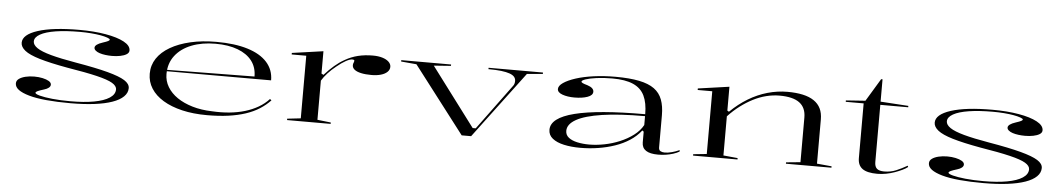

<svg xmlns="http://www.w3.org/2000/svg" viewBox="-37 -1014 7629 1378"><g transform="rotate(5 3777.5 -324.5)"><path d="M485 15Q387 15 312 8Q237 1 186 -13.5Q135 -28 109 -47.5Q83 -67 83 -93Q83 -113 101 -126Q119 -139 148 -146Q177 -153 211 -153Q243 -153 271 -147Q299 -141 316.5 -130.5Q334 -120 334 -105Q334 -93 322 -83Q310 -73 289 -67Q256 -57 242.5 -50.5Q229 -44 229 -38Q229 -29 262.5 -20Q296 -11 353.5 -5Q411 1 484 1Q582 1 653.5 -12Q725 -25 764 -50.5Q803 -76 803 -112Q803 -137 769.5 -157Q736 -177 657 -196Q578 -215 442 -237Q314 -260 239 -282.5Q164 -305 131.5 -331Q99 -357 99 -387Q99 -446 206 -480.5Q313 -515 504 -515Q610 -515 694 -500.5Q778 -486 826.5 -460Q875 -434 875 -399Q875 -382 857.5 -371Q840 -360 812 -354.5Q784 -349 753 -349Q729 -349 705.5 -352Q682 -355 663.5 -361Q645 -367 634 -376.5Q623 -386 623 -397Q623 -421 679 -439Q707 -448 717 -453.5Q727 -459 727 -464Q727 -470 708 -477Q689 -484 658 -489.5Q627 -495 588.5 -498Q550 -501 510 -501Q408 -501 335.5 -489.5Q263 -478 224 -456Q185 -434 185 -404Q185 -379 216.5 -357.5Q248 -336 317.5 -317Q387 -298 498 -279Q645 -254 731 -231Q817 -208 855 -184Q893 -160 893 -129Q893 -95 865.5 -68Q838 -41 785.5 -22.5Q733 -4 657 5.5Q581 15 485 15Z M1492 -515Q1624 -515 1716.5 -486.5Q1809 -458 1857.5 -404Q1906 -350 1906 -274H1153V-284L1785 -291Q1785 -357 1749.5 -403.5Q1714 -450 1647 -475.5Q1580 -501 1486 -501Q1389 -501 1314 -471.5Q1239 -442 1196.5 -386.5Q1154 -331 1154 -254Q1154 -204 1179.5 -161.5Q1205 -119 1251 -87.5Q1297 -56 1361 -37Q1425 -18 1502 -16Q1569 -12 1629 -18Q1689 -24 1740.5 -39.5Q1792 -55 1835 -80Q1878 -105 1910 -140L1921 -131Q1888 -96 1845 -68.5Q1802 -41 1746.5 -22.5Q1691 -4 1622.5 5.5Q1554 15 1469 15Q1369 15 1289 -4Q1209 -23 1152 -57.5Q1095 -92 1064.5 -140Q1034 -188 1034 -246Q1034 -307 1066.5 -356Q1099 -405 1160 -440.5Q1221 -476 1305 -495.5Q1389 -515 1492 -515Z M2045 0V-10L2142 -21V-472H2037V-483L2262 -515V-354L2277 -346Q2312 -385 2347 -415Q2382 -445 2418 -465Q2463 -491 2512 -503Q2561 -515 2618 -515Q2658 -515 2687.5 -506Q2717 -497 2733.5 -481Q2750 -465 2750 -445Q2750 -424 2733.5 -408Q2717 -392 2687.5 -383.5Q2658 -375 2620 -375Q2576 -375 2544.5 -382Q2513 -389 2497 -402Q2481 -415 2481 -433Q2481 -441 2483 -446.5Q2485 -452 2487 -457Q2489 -462 2489 -466Q2489 -474 2473 -474Q2456 -474 2427 -458Q2398 -442 2363 -413Q2330 -387 2304 -358.5Q2278 -330 2262 -303V-21L2359 -10V0Z M3303 0 2935 -480 2824 -490V-500H3183V-490L3060 -481L3377 -59H3399L3639 -385Q3645 -392 3648 -401.5Q3651 -411 3651 -422Q3651 -439 3640.5 -451.5Q3630 -464 3606.5 -472.5Q3583 -481 3545 -485.5Q3507 -490 3453 -490V-500H3845V-490L3731 -480L3371 0Z M4367 -515Q4468 -515 4537 -501Q4606 -487 4646.5 -457.5Q4687 -428 4704.5 -381Q4722 -334 4722 -269V-37Q4722 -18 4734.5 -11Q4747 -4 4765 -4Q4788 -4 4816.5 -11.5Q4845 -19 4871 -31V-20Q4852 -9 4826.5 -1Q4801 7 4774 11Q4747 15 4719 15Q4660 15 4631 -4.5Q4602 -24 4602 -63Q4602 -90 4602 -103Q4602 -116 4602 -124Q4602 -132 4602 -140L4592 -148Q4558 -105 4511 -74.5Q4464 -44 4407 -24.5Q4350 -5 4287 5Q4224 15 4159 15Q4093 15 4040.5 3.5Q3988 -8 3957.5 -32.5Q3927 -57 3927 -95Q3927 -181 4095 -223.5Q4263 -266 4602 -266Q4602 -347 4577 -399Q4552 -451 4495.5 -476Q4439 -501 4345 -501Q4281 -501 4231 -494Q4181 -487 4153.5 -477.5Q4126 -468 4126 -459Q4126 -454 4136 -449Q4146 -444 4171 -437Q4217 -422 4217 -394Q4217 -368 4179 -354.5Q4141 -341 4085 -341Q4035 -341 3998.5 -354Q3962 -367 3962 -392Q3962 -415 3994 -437Q4026 -459 4081.5 -477Q4137 -495 4210.5 -505Q4284 -515 4367 -515ZM4602 -252Q4417 -252 4294 -233.5Q4171 -215 4109.5 -180.5Q4048 -146 4048 -98Q4048 -68 4071.5 -49.5Q4095 -31 4134.5 -22.5Q4174 -14 4220 -14Q4271 -14 4328 -25Q4385 -36 4439 -58.5Q4493 -81 4536 -113.5Q4579 -146 4602 -188Z M5967 -10V0H5639V-10L5742 -20V-342Q5742 -413 5695 -448Q5648 -483 5551 -483Q5504 -483 5456 -471Q5408 -459 5362 -435.5Q5316 -412 5271.5 -378.5Q5227 -345 5187 -302V-20L5290 -10V0H4970V-10L5067 -20V-472H4962V-483L5187 -515V-343L5199 -336Q5258 -394 5324 -434Q5390 -474 5461.5 -494.5Q5533 -515 5605 -515Q5668 -515 5716 -504.5Q5764 -494 5796.5 -472Q5829 -450 5845 -417Q5861 -384 5861 -338V-20Z M6298 15Q6225 15 6191 -9.5Q6157 -34 6157 -86V-480H6028V-490L6168 -500L6267 -664H6277V-503L6478 -490V-480H6277V-69Q6277 -35 6293.5 -20.5Q6310 -6 6346 -6Q6392 -6 6430.5 -22Q6469 -38 6511 -62L6515 -53Q6500 -41 6476 -29.5Q6452 -18 6422.5 -7.5Q6393 3 6361 9Q6329 15 6298 15Z M7063 15Q6965 15 6890 8Q6815 1 6764 -13.5Q6713 -28 6687 -47.5Q6661 -67 6661 -93Q6661 -113 6679 -126Q6697 -139 6726 -146Q6755 -153 6789 -153Q6821 -153 6849 -147Q6877 -141 6894.5 -130.5Q6912 -120 6912 -105Q6912 -93 6900 -83Q6888 -73 6867 -67Q6834 -57 6820.5 -50.5Q6807 -44 6807 -38Q6807 -29 6840.5 -20Q6874 -11 6931.5 -5Q6989 1 7062 1Q7160 1 7231.5 -12Q7303 -25 7342 -50.5Q7381 -76 7381 -112Q7381 -137 7347.5 -157Q7314 -177 7235 -196Q7156 -215 7020 -237Q6892 -260 6817 -282.5Q6742 -305 6709.5 -331Q6677 -357 6677 -387Q6677 -446 6784 -480.5Q6891 -515 7082 -515Q7188 -515 7272 -500.5Q7356 -486 7404.5 -460Q7453 -434 7453 -399Q7453 -382 7435.5 -371Q7418 -360 7390 -354.5Q7362 -349 7331 -349Q7307 -349 7283.5 -352Q7260 -355 7241.5 -361Q7223 -367 7212 -376.5Q7201 -386 7201 -397Q7201 -421 7257 -439Q7285 -448 7295 -453.5Q7305 -459 7305 -464Q7305 -470 7286 -477Q7267 -484 7236 -489.5Q7205 -495 7166.5 -498Q7128 -501 7088 -501Q6986 -501 6913.5 -489.5Q6841 -478 6802 -456Q6763 -434 6763 -404Q6763 -379 6794.5 -357.5Q6826 -336 6895.5 -317Q6965 -298 7076 -279Q7223 -254 7309 -231Q7395 -208 7433 -184Q7471 -160 7471 -129Q7471 -95 7443.5 -68Q7416 -41 7363.5 -22.5Q7311 -4 7235 5.5Q7159 15 7063 15Z"/></g></svg>

Font: Kalnia Expanded Light
Style: Regular
Weight: 300
Width: 7
Designer: Frida Medrano
Foundry: Frida Medrano
Version: Version 1.105